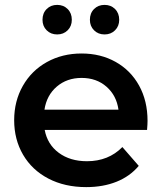

<svg xmlns="http://www.w3.org/2000/svg" viewBox="-20 -759 677 786"><path d="M582 -227H163Q174 -168 220.5 -133.5Q267 -99 336 -99Q424 -99 481 -157L548 -80Q512 -37 457 -15Q402 7 333 7Q245 7 178 -28Q111 -63 74.5 -125.5Q38 -188 38 -267Q38 -345 73.5 -407.5Q109 -470 172 -505Q235 -540 314 -540Q392 -540 453.5 -505.5Q515 -471 549.5 -408.5Q584 -346 584 -264Q584 -251 582 -227ZM162 -310H465Q457 -368 416 -404Q375 -440 314 -440Q254 -440 212.5 -404.5Q171 -369 162 -310ZM154 -678Q154 -705 171 -722Q188 -739 214 -739Q240 -739 257 -722Q274 -705 274 -678Q274 -652 257 -635Q240 -618 214 -618Q188 -618 171 -635Q154 -652 154 -678ZM348 -678Q348 -705 365 -722Q382 -739 408 -739Q434 -739 451 -722Q468 -705 468 -678Q468 -652 451 -635Q434 -618 408 -618Q382 -618 365 -635Q348 -652 348 -678Z"/></svg>

Font: APTA Sans SemiBold
Style: Bold
Weight: 600
Version: Version 7.200